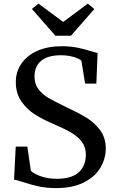

<svg xmlns="http://www.w3.org/2000/svg" viewBox="-20 -1000 624 1032"><path d="M98.5 -23Q66.5 -33.5 55.5 -34.5L64.5 -212H127L146 -81.5Q165.5 -64 202.2 -51.5Q239 -39 285.5 -39Q365 -39 403.2 -73.8Q441.5 -108.5 441.5 -170Q441.5 -209.5 419.5 -238.2Q397.5 -267 361.2 -288Q325 -309 264 -335Q208.5 -359 167 -385.2Q125.5 -411.5 95.2 -454.8Q65 -498 65 -559Q65 -614 94.8 -657.8Q124.5 -701.5 180.2 -726.5Q236 -751.5 311.5 -751.5Q358 -751.5 395.2 -744Q432.5 -736.5 472 -724Q476.5 -722.5 487.5 -719.5Q498.5 -716.5 504.5 -715.5L498 -550.5H437.5L417.5 -674Q406.5 -684.5 375.8 -693.8Q345 -703 307.5 -703Q237 -703 201.2 -673.2Q165.5 -643.5 165.5 -588.5Q165.5 -548.5 186.8 -520.5Q208 -492.5 241 -473.2Q274 -454 341 -422Q405 -392 446.8 -366.2Q488.5 -340.5 518.5 -299.8Q548.5 -259 548.5 -202Q548.5 -148 520 -99.2Q491.5 -50.5 431.5 -19.8Q371.5 11 282.5 11Q229.5 11 187.2 1.8Q145 -7.5 98.5 -23ZM151.5 -952 187 -980.5 319.5 -882 452 -980.5 487 -951.5 361.5 -808H277.5Z"/></svg>

Font: Merriweather 12pt
Style: Regular
Weight: 400
Designer: Eben Sorkin
Foundry: Eben Sorkin
Version: Version 2.100